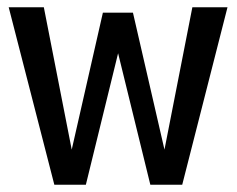

<svg xmlns="http://www.w3.org/2000/svg" viewBox="-20 -510 653 530"><path d="M4 -490H101L178 -97L264 -475H347L434 -97L511 -490H608L483 0H395L306 -363L217 0H130Z"/></svg>

Font: Cabin Condensed
Style: Regular
Weight: 400
Width: 3
Designer: Pablo Impallari
Foundry: Pablo Impallari. http://www.impallari.com Igino Marini. http://www.ikern.com
Version: Version 2.200